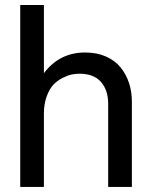

<svg xmlns="http://www.w3.org/2000/svg" viewBox="-20 -740 602 760"><path d="M60.1 0V-720.2H153.8V-450.2Q215.3 -532.2 316.9 -532.2Q363.8 -532.2 399.9 -516.1Q436 -500 458 -472.4Q480 -444.8 491 -410.6Q502 -376.5 502 -337.9V0H408.2V-329.1Q408.2 -383.3 379.6 -415.8Q351.1 -448.2 294.9 -448.2Q280.8 -448.2 265.1 -445.3Q249.5 -442.4 228.8 -432.1Q208 -421.9 192.1 -405.5Q176.3 -389.2 165 -359.1Q153.8 -329.1 153.8 -290V0Z"/></svg>

Font: Aspekta 450
Style: Regular
Weight: 450
Designer: Ivo Dolenc
Version: Version 2.000